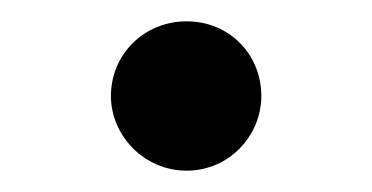

<svg xmlns="http://www.w3.org/2000/svg" viewBox="-20 -141 349 180"><path d="M84 -51C84 -14 115 19 155 19C195 19 225 -14 225 -51C225 -90 195 -121 155 -121C115 -121 84 -90 84 -51Z"/></svg>

Font: Jost Medium
Style: Regular
Weight: 500
Version: Version 3.710